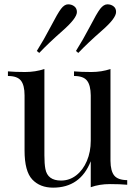

<svg xmlns="http://www.w3.org/2000/svg" viewBox="-20 -840 621 874"><path d="M393.1 -106Q345.7 14.2 221.7 14.2Q162.1 14.2 127 -22.9Q91.8 -60.1 91.8 -154.8V-405.8Q91.8 -452.1 75.2 -473.1Q58.6 -494.1 16.1 -494.1V-515.1Q47.4 -512.2 94.2 -512.2Q141.1 -512.2 182.1 -525.9V-132.8Q182.1 -94.7 186.5 -71.3Q196.3 -18.1 257.8 -18.1Q296.4 -18.1 327.1 -42Q357.9 -65.9 375.5 -107.4Q393.1 -148.9 393.1 -199.2V-405.8Q392.6 -452.1 376 -473.1Q359.4 -494.1 316.9 -494.1V-515.1Q348.6 -512.2 395.5 -512.2Q442.4 -512.2 482.9 -525.9V-107.9Q483.4 -61.5 500 -41Q516.6 -20.5 559.1 -20V1Q528.3 -2 480.5 -2Q432.6 -2 393.1 12.2ZM508.3 -785.2Q508.3 -756.8 443.8 -700.7Q379.4 -644.5 336.4 -599.1L325.7 -607.9Q357.4 -658.2 389.2 -718.8Q420.4 -779.3 436 -799.8Q452.1 -820.3 468.8 -820.3Q485.4 -820.3 497.1 -811Q508.8 -801.8 508.3 -785.2ZM330.1 -785.2Q330.1 -757.3 264.6 -699.7Q199.2 -642.1 158.7 -599.1L147.5 -607.9Q179.2 -658.2 210.9 -718.8Q242.2 -779.3 257.8 -799.8Q273.4 -820.3 290 -820.3Q306.6 -820.3 318.4 -811Q330.1 -801.8 330.1 -785.2Z"/></svg>

Font: PlayfairDisplay-Regular
Style: Regular
Weight: 400
Designer: Claus Eggers Sørensen
Foundry: Claus Eggers Sørensen
Version: Version 1.002;PS 001.002;hotconv 1.0.70;makeotf.lib2.5.58329